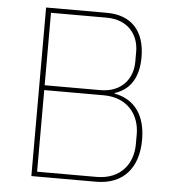

<svg xmlns="http://www.w3.org/2000/svg" viewBox="-51 -745 717 792"><g transform="rotate(5 307.5 -349.0)"><path d="M108 0H376C490 0 550 -74 550 -189C550 -287 507 -353 420 -369V-371C482 -391 518 -441 518 -528C518 -639 459 -698 360 -698H108ZM130 -358H376C479 -358 526 -286 526 -210V-168C526 -91 479 -20 376 -20H130ZM130 -678H360C452 -678 494 -616 494 -549V-507C494 -440 452 -378 360 -378H130Z"/></g></svg>

Font: IBM Plex Sans Thai Looped Thin
Style: Regular
Weight: 100
Designer: Mike Abbink, Paul van der Laan, Pieter van Rosmalen, Ben Mitchell, Mark Frömberg
Foundry: Bold Monday
Version: Version 1.1